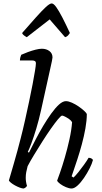

<svg xmlns="http://www.w3.org/2000/svg" viewBox="-20 -1079 581 1099"><path d="M115.8 0Q106.7 0 93.4 -5Q80 -10 66.2 -17.5Q52.4 -25 42.6 -33Q32.9 -41 30.9 -46Q34.5 -58.8 42.2 -84.7Q49.8 -110.6 59.7 -144.9Q69.5 -179.2 79.7 -216Q89.9 -252.9 98.4 -287.1Q111.4 -337.1 123.5 -391.7Q135.6 -446.3 146.9 -499.2Q158.1 -552 166.7 -597.3Q175.3 -642.7 180.4 -674.1Q185.5 -705.6 185.5 -716.3Q185.5 -726 179.7 -729.5Q173.8 -733 163 -733H94Q94 -741.4 96.7 -751.4Q99.5 -761.4 101.5 -765.4Q118.3 -773 140.1 -781.1Q162 -789.1 183.4 -794.6Q204.8 -800 219.6 -800Q245.1 -800 262.8 -786.8Q280.5 -773.5 280.5 -750.2Q280.5 -745.3 277.3 -730.2Q274 -715.1 268 -687.6L214.9 -447.9Q202.3 -391.4 187.7 -342.9Q173 -294.4 160.1 -259.8Q147.2 -225.3 139.2 -209.4L145.8 -205.4Q162.8 -239.4 183.4 -279.4Q204 -319.4 227.1 -358.2Q250.2 -397.1 273.5 -429.3Q296.7 -461.5 318 -480.8Q339.4 -500 357.4 -500Q372.1 -500 391.7 -491.2Q411.2 -482.5 429.9 -469.7Q448.5 -456.9 461.7 -444.6Q474.9 -432.4 476.9 -426.4Q476.9 -389.1 468.9 -344.1Q460.9 -299 448.4 -252.9Q435.9 -206.9 423 -167.7Q410.1 -128.5 401 -102.2Q391.9 -75.8 389.9 -69.8L400.9 -62.8Q412.2 -73.1 428.3 -93.1Q444.4 -113 460.6 -135.6Q476.9 -158.1 487.1 -175.8Q496.4 -175.8 503.2 -172Q510 -168.2 512 -163.2Q506.7 -142.2 492.7 -114.6Q478.7 -87 460.7 -60.6Q442.7 -34.2 424 -17.1Q405.2 0 389.6 0Q376 0 357.7 -7.7Q339.4 -15.3 324.7 -26.2Q310 -37.2 307 -45Q311.3 -56 323.8 -91.5Q336.3 -127.1 350.9 -177Q365.5 -226.9 377.3 -280.3Q389.2 -333.6 392.6 -379.7Q387 -389.7 375.1 -397.8Q363.2 -406 351.8 -411.7Q340.4 -417.3 335.4 -417.3Q329.5 -417.3 311.9 -396.3Q294.4 -375.2 270.9 -341.8Q247.5 -308.4 222.5 -269Q197.5 -229.5 174.9 -192.4Q152.3 -155.2 138.1 -127.7Q133.1 -109.4 130.2 -93.7Q127.3 -78.1 127.3 -61.5Q127.3 -50.2 129.1 -38.3Q130.9 -26.5 134.6 -14.5Q132.1 -11 127.9 -7.1Q123.8 -3.2 115.8 0ZM133.3 -866.1Q123.5 -871.4 116.1 -877.3Q108.6 -883.2 106.6 -890Q151.3 -941.1 185 -978.8Q218.6 -1016.5 241.6 -1037.9Q264.6 -1059.3 275.7 -1059.3Q287 -1059.3 302 -1038.2Q317.1 -1017.1 336.9 -978.9Q356.6 -940.7 380.1 -890Q375.5 -883.7 369.8 -876.5Q364 -869.4 352.5 -866.1L264.4 -967.9Z"/></svg>

Font: Texturina Medium
Style: Italic
Weight: 500
Italic angle: -11°
Designer: Guillermo Torres Carreño
Foundry: Omnibus-Type
Version: Version 1.002